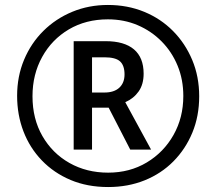

<svg xmlns="http://www.w3.org/2000/svg" viewBox="-20 -744 871 774"><path d="M416 10Q332 10 264.5 -18.5Q197 -47 148.5 -97.5Q100 -148 74.5 -214.5Q49 -281 49 -358Q49 -436 77 -503Q105 -570 155 -619.5Q205 -669 271.5 -696.5Q338 -724 415 -724Q494 -724 561 -696.5Q628 -669 677.5 -619Q727 -569 755 -502Q783 -435 783 -356Q783 -276 755.5 -209.5Q728 -143 679 -93.5Q630 -44 563 -17Q496 10 416 10ZM416 -48Q503 -48 571.5 -89Q640 -130 679.5 -200Q719 -270 719 -357Q719 -423 696 -479Q673 -535 631.5 -577Q590 -619 535 -642.5Q480 -666 415 -666Q326 -666 257.5 -625.5Q189 -585 150 -514.5Q111 -444 111 -356Q111 -265 151 -195.5Q191 -126 260 -87Q329 -48 416 -48ZM277 -141V-578H406Q481 -578 520 -545Q559 -512 559 -447Q559 -404 539 -375.5Q519 -347 485 -332L589 -141H505L418 -310H351V-141ZM401 -371Q440 -371 461 -390.5Q482 -410 482 -444Q482 -480 464 -496.5Q446 -513 401 -513H351V-371Z"/></svg>

Font: Noto Sans Sinhala Condensed SemiBold
Style: Regular
Weight: 600
Width: 3
Designer: Jelle Bosma - Monotype Design Team
Foundry: Monotype Imaging Inc.
Version: Version 2.006; ttfautohint (v1.8.4.7-5d5b)